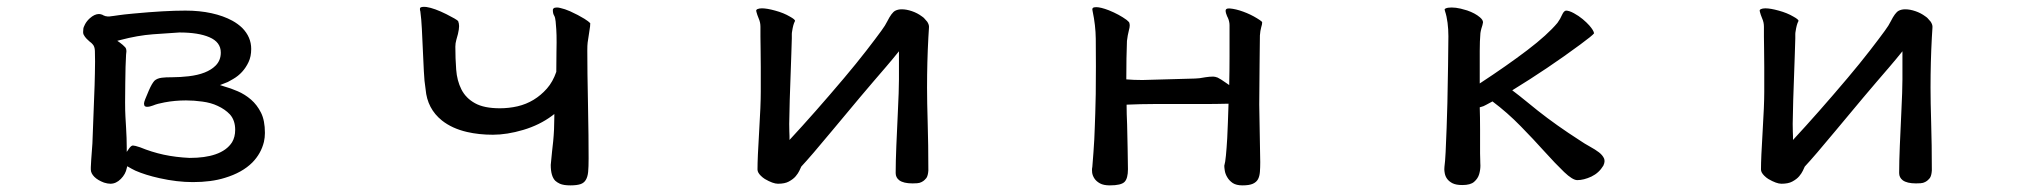

<svg xmlns="http://www.w3.org/2000/svg" viewBox="-20 -498 6040 574"><path d="M229 -410.2V-409.7Q228.5 -405.8 228.5 -401.9Q228.5 -397.9 230 -394.5Q233.9 -387.2 238.8 -382.3Q243.7 -377.4 247.6 -374Q253.9 -369.6 257.3 -365.2Q263.2 -358.9 263.7 -345.7Q264.2 -334 264.2 -314.2Q264.2 -294.4 263.7 -278.3Q263.2 -246.6 261.2 -200Q259.3 -153.3 256.3 -70.3V-69.8Q251.5 -6.8 251.5 2V5.9V8.8Q251.5 20 262.2 30.8Q272.5 41 291 47.9Q301.8 51.3 310.1 51.3Q327.1 51.3 341.3 36.9Q355.5 22.5 358.9 4.9L360.4 -1Q374.5 7.3 384.8 12.2Q415 25.4 457 34.7Q509.3 46.4 556.6 46.4Q611.8 46.4 652.3 33.7Q704.1 18.1 734.4 -12.2Q760.3 -38.6 769 -73.7Q772 -86.9 772 -100.6Q772 -137.7 760.3 -161.1Q748.5 -184.6 730.5 -200.2Q712.4 -215.8 690.9 -225.1Q669.4 -234.4 649.9 -239.7L637.7 -243.7Q655.8 -250.5 661.1 -252.9Q669.4 -257.3 676.8 -261.7Q707.5 -279.3 723.1 -312.5Q731 -329.1 731 -351.6Q731 -387.2 704.1 -414.6Q691.4 -426.8 674.8 -436Q647.9 -450.7 612.3 -458.5Q576.7 -466.3 534.2 -466.3Q472.7 -466.3 379.4 -457.5Q348.1 -454.6 335.2 -452.6Q322.3 -450.7 319.8 -450.4Q317.4 -450.2 314 -449.7Q308.1 -448.7 306.6 -448.7Q305.2 -448.7 304 -448.7Q302.7 -448.7 301.5 -448.7Q300.3 -448.7 299.3 -449.2Q297.4 -449.2 295.4 -449.7L289.1 -452.1Q287.1 -454.1 280.3 -455.6Q277.8 -456.1 275.9 -456.1Q262.7 -456.1 248.5 -443.4Q239.7 -435.5 234.4 -425.8Q229 -416 229 -410.2ZM355 -149.4Q354 -166 354 -191.9Q354 -217.8 354.5 -250Q355 -303.7 356.9 -334.5Q357.9 -342.3 357.9 -344.2Q357.9 -353 354 -356.9Q347.7 -363.8 338.4 -370.6L330.6 -376L339.8 -378.4Q391.6 -392.1 437.3 -395.5Q482.9 -398.9 516.1 -400.9H516.6Q573.2 -400.9 606 -386.7Q640.1 -372.1 640.1 -340.8Q640.1 -317.4 624.5 -301.8Q599.1 -276.4 543.9 -270Q518.1 -267.1 496.1 -267.1Q474.1 -267.1 463.4 -265.6Q449.2 -263.7 441.4 -256.3Q438 -252.4 433.8 -245.4Q429.7 -238.3 424.8 -227.1Q417.5 -210.4 414.1 -201.4Q410.6 -192.4 410.6 -189Q410.6 -188 410.6 -187Q411.1 -181.2 414.1 -179.9Q417 -178.7 419.4 -178.7Q427.7 -178.7 437.5 -182.6Q450.2 -188 471.7 -191.9Q502.9 -197.8 536.1 -197.8Q560.1 -197.8 585 -194.3Q610.8 -190.9 630.4 -181.6Q652.8 -171.4 667.5 -155.8Q683.1 -138.2 683.1 -109.9Q683.1 -88.4 673.8 -72.8Q658.2 -48.3 624 -36.6Q593.3 -25.9 546.9 -25.9Q505.4 -27.8 469.2 -35.6Q433.1 -43.5 398.9 -57.6Q382.8 -63 377.4 -63Q372.6 -63 366.7 -55.2L358.9 -43.9V-57.6Q358.9 -84 356.9 -116.7Z M1641.1 -434.1Q1643.6 -407.7 1643.8 -392.6Q1644 -377.4 1644 -371.1Q1644 -364.7 1643.6 -342.5Q1643.1 -320.3 1643.1 -284.2V-283.2Q1632.8 -253.4 1615.2 -233.4Q1579.1 -192.4 1527.3 -180.2Q1501.5 -174.3 1474.6 -174.3Q1426.8 -174.3 1399.9 -189.5Q1372.6 -204.6 1359.4 -230.7Q1346.2 -256.8 1343.8 -290Q1341.3 -323.2 1341.3 -358.4Q1341.3 -368.7 1344.2 -378.7Q1347.2 -388.7 1349.1 -396.5Q1352.5 -411.1 1352.5 -419.9Q1352.5 -427.7 1349.6 -435.1Q1344.7 -440.4 1314.5 -455.6Q1278.3 -473.6 1254.9 -477.1Q1251 -477.5 1249.3 -477.5Q1247.6 -477.5 1245.6 -477.5Q1240.7 -477.5 1237.3 -475.6Q1235.4 -474.6 1235.4 -471.2Q1235.4 -467.8 1236.8 -462.9V-462.4Q1239.7 -441.9 1241.2 -411.6L1247.1 -285.6Q1248.5 -254.4 1252.4 -231Q1257.3 -172.9 1301.3 -137.7Q1331.5 -113.8 1376 -103.5Q1411.6 -95.2 1453.6 -95.2Q1495.6 -95.2 1544.2 -109.6Q1592.8 -124 1630.4 -151.9L1637.2 -157.2V-148.4Q1637.2 -110.4 1633.8 -75.7Q1632.3 -61 1630.4 -44.9Q1628.4 -28.8 1626.5 -4.9Q1626.5 28.8 1640.1 42.5Q1645.5 47.4 1653.8 51.3Q1665 56.2 1685.1 56.2Q1705.1 56.2 1716.3 52.2Q1726.6 48.3 1731.4 39.6Q1736.8 30.8 1738.3 16.1Q1739.7 1 1739.7 -24.4Q1739.7 -49.8 1739.3 -95.2Q1738.8 -140.6 1737.8 -188.5Q1735.8 -284.2 1735.8 -346.7Q1735.8 -362.8 1736.8 -370.6Q1738.8 -384.3 1741.2 -399.7Q1743.7 -415 1744.1 -419.4Q1744.6 -423.8 1744.6 -428.7Q1740.2 -433.6 1727.1 -441.9Q1709 -453.1 1684.1 -464.4Q1668.5 -471.2 1655.3 -474.1Q1649.4 -475.6 1645 -475.6Q1637.2 -475.6 1634.8 -472.7Q1632.8 -471.2 1632.8 -468.3Q1632.8 -457.5 1636.5 -451.7Q1640.1 -445.8 1641.1 -434.1Z M2757.3 -418Q2757.3 -424.8 2752 -433.1Q2744.1 -442.4 2743.2 -443.1Q2742.2 -443.8 2741.7 -444.6Q2741.2 -445.3 2740.5 -445.8Q2739.7 -446.3 2739 -446.8Q2738.3 -447.3 2737.5 -448Q2736.8 -448.7 2735.8 -449.2Q2722.7 -459 2706.3 -464.6Q2689.9 -470.2 2675.8 -470.2Q2664.6 -470.2 2656.2 -465.8Q2645.5 -460 2632.8 -434.6Q2627 -422.4 2614.7 -405.8Q2599.1 -384.3 2569.8 -346.4Q2540.5 -308.6 2503.4 -264.6Q2415.5 -160.6 2340.3 -79.6V-90.8Q2340.3 -98.6 2339.8 -104Q2339.4 -113.3 2339.4 -127.4Q2339.4 -166 2345.7 -335Q2347.2 -372.1 2347.2 -383.1Q2347.2 -394 2347.2 -396Q2347.2 -397.9 2347.4 -399.9Q2347.7 -401.9 2348.1 -404.3Q2351.1 -424.8 2356.4 -434.6Q2356.9 -435.1 2356.9 -435.5Q2356.9 -439.9 2341.8 -448.2Q2322.8 -459.5 2297.4 -466.3Q2272.9 -473.1 2257.8 -473.1Q2249.5 -473.1 2244.1 -470.7Q2242.7 -469.7 2241.7 -468.8Q2240.7 -467.8 2240.7 -465.8Q2240.7 -463.9 2241.7 -461.4Q2243.7 -453.6 2247.3 -445.1Q2251 -436.5 2252.2 -430.4Q2253.4 -424.3 2253.4 -418V-388.7Q2253.4 -373 2253.9 -350.6Q2254.4 -328.1 2254.4 -297.4V-223.6Q2254.4 -184.1 2249.5 -104.5Q2244.6 -25.4 2244.6 8.8Q2244.6 17.6 2254.4 27.3Q2260.3 33.2 2266.6 37.1Q2291 51.3 2305.7 51.3Q2326.2 51.3 2337.9 44.9Q2351.6 37.6 2358.9 28.8Q2366.2 20 2369.6 12.7L2375.5 0Q2404.3 -30.8 2467.8 -107.4Q2539.6 -193.8 2551.8 -208L2590.8 -253.9L2629.4 -298.8Q2647.9 -320.3 2667.5 -344.7V-260.7Q2667.5 -228.5 2664.1 -160.2Q2660.6 -91.8 2659.7 -62.5Q2657.7 -13.7 2657.7 17.6V18.1Q2657.7 18.6 2657.7 19.5Q2657.7 32.7 2668.5 41Q2681.2 50.3 2708 50.3Q2713.9 50.3 2721.7 49.8Q2729.5 49.3 2735.4 46.1Q2741.2 43 2744.1 40Q2747.1 37.1 2749.5 34.2Q2754.4 26.9 2755.4 11.7Q2755.4 -66.4 2753.4 -130.4Q2751.5 -194.3 2751.5 -236.3Q2751.5 -313 2755.4 -385.3Q2756.8 -409.2 2757.1 -413.3Q2757.3 -417.5 2757.3 -418Z M3347.2 -264.6Q3347.2 -326.2 3349.1 -375V-375.5Q3351.1 -392.6 3355 -407.7Q3357.4 -416 3357.4 -421.9Q3357.4 -426.3 3356 -430.2V-430.7Q3355.5 -431.6 3353.5 -433.6L3348.1 -438.5Q3326.2 -454.6 3294.9 -467.3Q3270.5 -476.6 3257.3 -476.6Q3249.5 -476.6 3247.1 -474.1Q3245.6 -472.7 3245.6 -469.7Q3245.6 -467.3 3246.6 -463.9Q3255.4 -422.4 3255.9 -382.1Q3256.3 -341.8 3256.3 -300.3Q3256.3 -204.1 3254.4 -159.2Q3253.4 -135.7 3252.9 -116.7Q3252 -83 3249 -43L3245.6 1Q3244.6 5.4 3244.6 9.8Q3244.6 14.2 3245.1 18.6Q3246.6 27.8 3252.2 36.1Q3257.8 44.4 3268.6 50.3Q3279.3 56.2 3297.9 56.2Q3331.5 56.2 3341.8 45.9Q3352.1 35.6 3352.1 7.8Q3352.1 -5.4 3351.1 -55.9Q3350.1 -106.4 3349.6 -126Q3348.1 -159.2 3348.1 -180.7V-185.1Q3392.6 -187 3428.2 -187H3576.2Q3614.3 -187 3652.8 -188Q3651.9 -160.2 3650.9 -132.3Q3649.9 -104.5 3648.9 -85Q3647 -53.2 3645 -33Q3643.1 -12.7 3640.1 -2.4Q3640.1 2.4 3641.6 12.2Q3643.1 22 3648.9 31.7Q3654.8 42 3665.5 49.3Q3676.3 56.2 3694.3 56.2Q3714.8 56.2 3725.6 51.3Q3736.3 46.4 3741 37.6Q3745.6 28.8 3746.6 15.9Q3747.6 2.9 3747.6 -13.2Q3747.6 -28.8 3746.1 -98.9Q3744.6 -168.9 3744.6 -185.5L3745.6 -304.2Q3745.6 -333 3746.1 -350.6Q3746.6 -379.9 3746.6 -391.6V-392.1Q3747.6 -406.2 3750.5 -416.5Q3753.4 -425.3 3753.4 -431.2L3752 -433.6Q3747.6 -437.5 3737.8 -443.4Q3718.8 -455.1 3696.8 -463.1Q3674.8 -471.2 3656.7 -472.7Q3655.3 -472.7 3653.3 -472.7Q3647.9 -472.7 3646 -470.7Q3644 -468.8 3644 -465.3Q3644 -460.4 3648.4 -449.7Q3649.4 -447.8 3650.6 -445.3Q3651.9 -442.9 3652.8 -439.9Q3653.8 -437 3654.3 -434.6Q3655.8 -428.7 3655.8 -422.9V-328.6Q3655.8 -287.1 3654.8 -243.7L3647.9 -248.5Q3627.9 -262.7 3620.1 -266.1Q3612.3 -269 3606.9 -269Q3596.2 -269 3584 -267.1Q3564 -263.2 3552.7 -263.2L3413.1 -259.3Q3404.3 -258.8 3395.5 -258.8Q3369.1 -258.8 3347.2 -260.7Z M4403.8 -248.5V-346.2Q4403.8 -375 4405.8 -398.9Q4406.7 -405.3 4408.7 -412.6Q4412.6 -423.8 4413.6 -431.2Q4413.6 -438.5 4404.3 -446.3Q4390.1 -458.5 4366.2 -466.8Q4358.4 -469.2 4346.7 -472.2Q4332 -475.6 4319.8 -475.6Q4307.6 -475.6 4301.8 -472.7Q4298.8 -471.2 4298.8 -469.7Q4298.8 -467.8 4299.8 -465.3Q4305.2 -449.2 4307.6 -429.9Q4310.1 -410.6 4310.1 -389.6Q4310.1 -373 4309.1 -302.7Q4308.1 -232.4 4307.1 -190.4Q4305.2 -115.2 4301.8 -43Q4300.3 -13.2 4298.3 0.5Q4297.9 3.4 4297.9 8.1Q4297.9 12.7 4299.3 20.5Q4303.2 40 4322.3 49.8Q4333 55.2 4351.6 55.2Q4376.5 55.2 4387.2 45.4Q4398.4 35.6 4402.1 22.7Q4405.8 9.8 4405.8 -2.9Q4405.8 -5.9 4405.5 -10.3Q4405.3 -14.6 4405.3 -20Q4404.8 -30.3 4404.8 -39.1V-110.8Q4404.8 -148.4 4403.8 -177.2L4407.2 -178.2Q4414.6 -179.7 4422.9 -184.6Q4431.6 -189.5 4441.9 -194.8Q4486.3 -161.6 4526.1 -120.8Q4565.9 -80.1 4594.7 -47.9Q4630.9 -7.8 4656.2 16.4Q4681.6 40.5 4695.3 40.5Q4714.8 40.5 4737.8 29.8Q4760.3 19 4773.4 -2.9Q4776.9 -10.7 4776.9 -15.9Q4776.9 -21 4775.4 -24.4Q4771 -34.2 4760.3 -42.5Q4749.5 -50.8 4733.4 -59.6Q4717.3 -68.4 4701.7 -79.1Q4633.3 -123 4577.6 -167Q4554.7 -185.1 4542 -195.8Q4520.5 -213.4 4501 -228Q4608.4 -293.9 4704.1 -364.7Q4740.7 -391.6 4745.6 -398.4Q4744.6 -406.7 4731.4 -421.9Q4723.6 -430.7 4711.7 -440.7Q4699.7 -450.7 4685.3 -458.5Q4670.9 -466.3 4661.6 -466.3Q4655.3 -465.3 4650.4 -454.6Q4644.5 -440.9 4636.2 -429.7Q4606.4 -394 4546.1 -348.1Q4485.8 -302.2 4403.8 -248.5Z M5757.3 -418Q5757.3 -424.8 5752 -433.1Q5744.1 -442.4 5743.2 -443.1Q5742.2 -443.8 5741.7 -444.6Q5741.2 -445.3 5740.5 -445.8Q5739.7 -446.3 5739 -446.8Q5738.3 -447.3 5737.5 -448Q5736.8 -448.7 5735.8 -449.2Q5722.7 -459 5706.3 -464.6Q5689.9 -470.2 5675.8 -470.2Q5664.6 -470.2 5656.2 -465.8Q5645.5 -460 5632.8 -434.6Q5627 -422.4 5614.7 -405.8Q5599.1 -384.3 5569.8 -346.4Q5540.5 -308.6 5503.4 -264.6Q5415.5 -160.6 5340.3 -79.6V-90.8Q5340.3 -98.6 5339.8 -104Q5339.4 -113.3 5339.4 -127.4Q5339.4 -166 5345.7 -335Q5347.2 -372.1 5347.2 -383.1Q5347.2 -394 5347.2 -396Q5347.2 -397.9 5347.4 -399.9Q5347.7 -401.9 5348.1 -404.3Q5351.1 -424.8 5356.4 -434.6Q5356.9 -435.1 5356.9 -435.5Q5356.9 -439.9 5341.8 -448.2Q5322.8 -459.5 5297.4 -466.3Q5272.9 -473.1 5257.8 -473.1Q5249.5 -473.1 5244.1 -470.7Q5242.7 -469.7 5241.7 -468.8Q5240.7 -467.8 5240.7 -465.8Q5240.7 -463.9 5241.7 -461.4Q5243.7 -453.6 5247.3 -445.1Q5251 -436.5 5252.2 -430.4Q5253.4 -424.3 5253.4 -418V-388.7Q5253.4 -373 5253.9 -350.6Q5254.4 -328.1 5254.4 -297.4V-223.6Q5254.4 -184.1 5249.5 -104.5Q5244.6 -25.4 5244.6 8.8Q5244.6 17.6 5254.4 27.3Q5260.3 33.2 5266.6 37.1Q5291 51.3 5305.7 51.3Q5326.2 51.3 5337.9 44.9Q5351.6 37.6 5358.9 28.8Q5366.2 20 5369.6 12.7L5375.5 0Q5404.3 -30.8 5467.8 -107.4Q5539.6 -193.8 5551.8 -208L5590.8 -253.9L5629.4 -298.8Q5647.9 -320.3 5667.5 -344.7V-260.7Q5667.5 -228.5 5664.1 -160.2Q5660.6 -91.8 5659.7 -62.5Q5657.7 -13.7 5657.7 17.6V18.1Q5657.7 18.6 5657.7 19.5Q5657.7 32.7 5668.5 41Q5681.2 50.3 5708 50.3Q5713.9 50.3 5721.7 49.8Q5729.5 49.3 5735.4 46.1Q5741.2 43 5744.1 40Q5747.1 37.1 5749.5 34.2Q5754.4 26.9 5755.4 11.7Q5755.4 -66.4 5753.4 -130.4Q5751.5 -194.3 5751.5 -236.3Q5751.5 -313 5755.4 -385.3Q5756.8 -409.2 5757.1 -413.3Q5757.3 -417.5 5757.3 -418Z"/></svg>

Font: Bakudai
Style: Light
Weight: 300
Version: Version 1.48